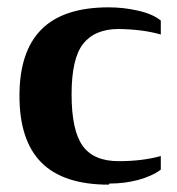

<svg xmlns="http://www.w3.org/2000/svg" viewBox="-20 -490 483 523"><path d="M278 10 276 13Q153 13 93 -47Q33 -107 33 -229Q33 -350 93 -410Q153 -470 276 -470Q317 -470 356 -461Q396 -452 418 -434V-396Q370 -410 303 -411Q238 -411 206 -370Q175 -330 175 -233Q175 -135 205 -93Q235 -51 303 -51Q368 -51 418 -65V-28Q396 -11 357 0Q320 10 278 10Z"/></svg>

Font: Libra Serif Modern
Style: Bold
Weight: 700
Designer: Stefan Peev, Context Ltd
Foundry: Ascender Corporation
Version: Version 1.000